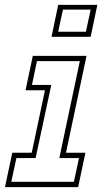

<svg xmlns="http://www.w3.org/2000/svg" viewBox="-30 -770 420 790"><path d="M182 -618.5 209.5 -750H370.5L343 -618.5ZM209.5 -639.5H323.5L343 -730.5H229ZM-9.5 0 20.5 -141.5H100.5L155 -398.5H75L105 -540H326L241.5 -141.5H321.5L291.5 0ZM16.5 -22H274L295 -119.5H214L298.5 -518.5H122L101.5 -420.5H181L116.5 -119.5H37.5Z"/></svg>

Font: Tourney Condensed ExtraLight
Style: Italic
Weight: 200
Width: 3
Italic angle: -12°
Designer: Tyler Finck
Foundry: Etcetera Type Co
Version: Version 1.010; ttfautohint (v1.8.3)